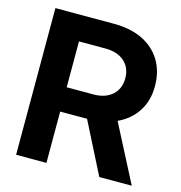

<svg xmlns="http://www.w3.org/2000/svg" viewBox="-108 -824 865 920"><g transform="rotate(15 325.0 -364.0)"><path d="M54.2 0V-727.5H345.2Q427.2 -727.5 487.1 -698.5Q546.9 -669.4 579.3 -615.7Q611.8 -562 611.8 -488.8Q611.8 -416.5 577.4 -363.8Q543 -311 481.9 -282.7L627.9 0H466.8L337.9 -254.4Q337.4 -254.4 336.4 -254.4H204.6V0ZM204.6 -375H336.4Q396 -375 430.4 -406Q464.8 -437 464.8 -488.8Q464.8 -541 430.2 -571.8Q395.5 -602.5 335.9 -602.5H204.6Z"/></g></svg>

Font: Inter Display
Style: Bold
Weight: 700
Designer: Rasmus Andersson
Foundry: rsms
Version: Version 4.001;git-9221beed3